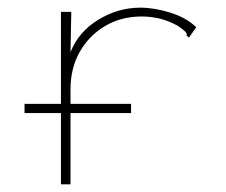

<svg xmlns="http://www.w3.org/2000/svg" viewBox="-20 -480 590 501"><path d="M44 -185V-209H139V-449H166L164 -344Q185 -397 236.5 -428.5Q288 -460 346 -460Q383 -460 424.5 -447Q466 -434 492 -409L478 -389L473 -382L467 -387Q468 -393 463.5 -397.5Q459 -402 445 -412Q422 -425 398.5 -431Q375 -437 350 -437Q296 -437 254 -412Q212 -387 188 -344.5Q164 -302 164 -247V-209H322V-185H164V1H139V-185Z"/></svg>

Font: Inconsolata SemiExpanded ExtraLight
Style: Regular
Weight: 200
Width: 6
Monospace: yes
Designer: Raph Levien, Cyreal, Brenton Simpson
Foundry: Raph Levien, Cyreal, Google
Version: Version 3.001; ttfautohint (v1.8.2.53-6de2)